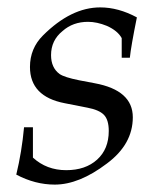

<svg xmlns="http://www.w3.org/2000/svg" viewBox="-20 -484 417 519"><path d="M350 -437Q334 -358 331 -328H309V-381Q298 -401 269 -414Q242 -425 218 -425Q177 -425 149 -400Q118 -375 118 -335Q118 -301 141 -284Q154 -275 194 -267L236 -259Q339 -240 339 -167Q339 -94 269 -42Q194 15 128 15Q75 15 24 -12Q39 -74 45 -140H69V-58Q106 -24 159 -24Q211 -24 242.5 -52.5Q274 -81 274 -130Q274 -160 261 -173.5Q248 -187 216 -193L155 -205Q61 -223 61 -303Q61 -353 96 -388Q172 -464 251 -464Q300 -464 350 -437Z"/></svg>

Font: GFS Didot
Style: Italic
Weight: 400
Italic angle: -12°
Designer: Takis Katsoulidis and George D. Matthiopoulos
Foundry: George Matthiopoulos and Takis Katsoulidis
Version: Version 1.0